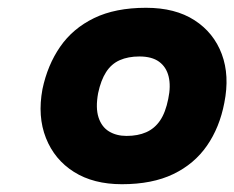

<svg xmlns="http://www.w3.org/2000/svg" viewBox="-20 -730 602 493"><path d="M293 -257Q220 -257 170 -288.5Q120 -320 98 -375.5Q76 -431 89 -501Q102 -563 134.5 -610Q167 -657 221.5 -683.5Q276 -710 355 -710Q430 -710 479.5 -678Q529 -646 549.5 -591Q570 -536 556 -466Q544 -403 511.5 -356Q479 -309 425 -283Q371 -257 293 -257ZM305 -381Q334 -381 355.5 -390.5Q377 -400 391 -420.5Q405 -441 412 -476Q419 -509 413 -533.5Q407 -558 388.5 -571.5Q370 -585 338 -585Q309 -585 287.5 -575.5Q266 -566 252.5 -545Q239 -524 232 -491Q225 -453 233 -428.5Q241 -404 260 -392.5Q279 -381 305 -381Z"/></svg>

Font: REM
Style: Bold Italic
Weight: 700
Italic angle: -11°
Designer: Octavio Pardo
Foundry: Ashler Design
Version: Version 1.005;gftools[0.9.28]